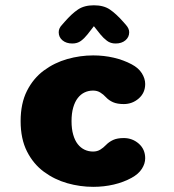

<svg xmlns="http://www.w3.org/2000/svg" viewBox="-20 -697 659 726"><path d="M332.5 9.5Q283 9.5 234.5 -4.2Q186 -18 146 -47.5Q106 -77 82 -124.5Q58 -172 58 -239Q58 -306 82 -353.5Q106 -401 146 -430.5Q186 -460 234.5 -473.8Q283 -487.5 332.5 -487.5Q373 -487.5 410.2 -478.8Q447.5 -470 477.5 -454Q504 -440 516.5 -419.8Q529 -399.5 529 -379.5Q529 -346 504.8 -324.8Q480.5 -303.5 448 -303.5Q423.5 -303.5 407.5 -310.5Q391.5 -317.5 380.5 -329.5Q371 -340 359.2 -347.2Q347.5 -354.5 332 -354.5Q314.5 -354.5 299.8 -347.5Q285 -340.5 274 -326.2Q263 -312 256.8 -290.2Q250.5 -268.5 250.5 -239Q250.5 -209.5 256.8 -187.8Q263 -166 274 -152Q285 -138 299.8 -131Q314.5 -124 332 -124Q347.5 -124 359.2 -131.2Q371 -138.5 380.5 -148.5Q392 -160.5 407.8 -167.8Q423.5 -175 448 -175Q480.5 -175 504.8 -153.8Q529 -132.5 529 -98.5Q529 -78.5 516.5 -58.8Q504 -39 477.5 -24.5Q447.5 -8 410.2 0.8Q373 9.5 332.5 9.5ZM456.5 -602.5Q468.5 -589 468.5 -575Q468.5 -556.5 454.2 -544.5Q440 -532.5 417 -532.5Q398 -532.5 384.5 -542.8Q371 -553 360 -566.5L335 -598L310.5 -566.5Q299 -552 285.8 -542.2Q272.5 -532.5 253.5 -532.5Q230.5 -532.5 216.2 -544.5Q202 -556.5 202 -575Q202 -590 214 -602.5L224.5 -614.5Q251 -645 274.8 -661Q298.5 -677 335 -677Q372 -677 395.5 -661Q419 -645 446 -614.5Z"/></svg>

Font: Sono Monospace ExtraBold
Style: Regular
Weight: 800
Version: Version 2.112